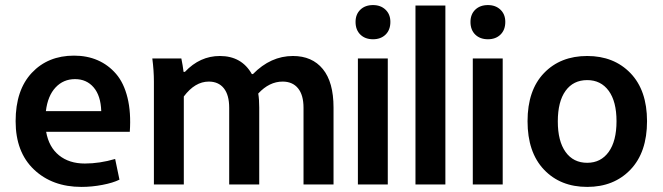

<svg xmlns="http://www.w3.org/2000/svg" viewBox="-20 -732 2631 762"><path d="M162.1 -291H381.8Q379.9 -352.1 351.8 -385Q323.7 -418 277.8 -418Q231.4 -418 200.4 -384.8Q169.4 -351.6 162.1 -291ZM495.1 -209H163.1Q173.8 -148.4 214.1 -115.7Q254.4 -83 316.9 -83Q375.5 -83 437 -101.1L454.1 -19Q428.7 -6.3 386.7 1.7Q344.7 9.8 303.2 9.8Q187.5 9.8 114.7 -59.3Q42 -128.4 42 -251Q42 -374.5 106.2 -442.9Q170.4 -511.2 273.9 -511.2Q325.7 -511.2 367.7 -492.9Q409.7 -474.6 440.7 -438.7Q471.7 -402.8 486.1 -344Q500.5 -285.2 495.1 -209Z M1004.9 -360.8Q1008.8 -337.9 1008.8 -305.2V0H889.6V-304.2Q889.6 -355 868.4 -381.6Q847.2 -408.2 808.6 -408.2Q753.9 -408.2 709.5 -349.1V0H590.8V-408.2Q590.8 -451.7 584.5 -500H699.7Q705.6 -471.7 708.5 -446.8H713.9Q773.4 -509.8 852.5 -509.8Q939 -509.8 979.5 -438H983.9Q1054.2 -509.8 1142.6 -509.8Q1218.8 -509.8 1261.2 -458Q1303.7 -406.2 1303.7 -305.2V0H1184.6V-304.2Q1184.6 -355 1162.8 -381.6Q1141.1 -408.2 1101.6 -408.2Q1048.8 -408.2 1004.9 -360.8Z M1400.4 0V-500H1519V0ZM1391.1 -645Q1391.1 -675.3 1410.2 -693.6Q1429.2 -711.9 1460.4 -711.9Q1490.7 -711.9 1510 -693.6Q1529.3 -675.3 1529.3 -645Q1529.3 -613.3 1510.3 -594.7Q1491.2 -576.2 1460.4 -576.2Q1429.2 -576.2 1410.2 -594.7Q1391.1 -613.3 1391.1 -645Z M1628.9 0V-710H1747.6V0Z M1856.4 0V-500H1975.1V0ZM1847.2 -645Q1847.2 -675.3 1866.2 -693.6Q1885.3 -711.9 1916.5 -711.9Q1946.8 -711.9 1966.1 -693.6Q1985.4 -675.3 1985.4 -645Q1985.4 -613.3 1966.3 -594.7Q1947.3 -576.2 1916.5 -576.2Q1885.3 -576.2 1866.2 -594.7Q1847.2 -613.3 1847.2 -645Z M2073.7 -251Q2073.7 -374 2138.9 -441.9Q2204.1 -509.8 2310.5 -509.8Q2416.5 -509.8 2482.2 -441.7Q2547.9 -373.5 2547.9 -251Q2547.9 -127.4 2482.2 -58.8Q2416.5 9.8 2310.5 9.8Q2204.1 9.8 2138.9 -58.8Q2073.7 -127.4 2073.7 -251ZM2193.8 -250Q2193.8 -171.9 2224.6 -128.9Q2255.4 -85.9 2310.5 -85.9Q2364.7 -85.9 2395.8 -129.2Q2426.8 -172.4 2426.8 -251Q2426.8 -329.1 2395.8 -371.6Q2364.7 -414.1 2310.5 -414.1Q2255.4 -414.1 2224.6 -371.6Q2193.8 -329.1 2193.8 -250Z"/></svg>

Font: LT Hoop SemBd
Style: Regular
Weight: 600
Designer: Daniel Lyons
Foundry: LyonsType
Version: Version 1.000